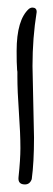

<svg xmlns="http://www.w3.org/2000/svg" viewBox="-20 -800 140 508"><path d="M66 -625Q66 -700 77 -768V-769Q77 -780 65 -780Q62 -780 57 -777Q24 -748 24 -665Q24 -630 25 -621Q25 -615 26 -610V-597Q26 -559 30 -503Q34 -447 34 -408Q34 -378 29 -331Q27 -312 46 -312Q59 -312 64 -326Q70 -370 70 -436Q70 -448 68 -530Q66 -612 66 -625Z"/></svg>

Font: Neythal
Style: Regular
Weight: 400
Designer: Tharique Azeez
Foundry: Tharique Azeez
Version: Version 0.44